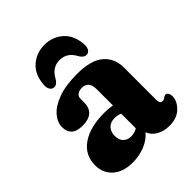

<svg xmlns="http://www.w3.org/2000/svg" viewBox="-191 -757 871 871"><g transform="rotate(-45 245.0 -321.0)"><path d="M19.5 -102Q19.5 -167.5 72.5 -204.5Q125.5 -241.5 218.5 -241.5Q245.5 -241.5 269 -237V-342Q269 -393.5 225 -393.5Q208 -393.5 197.2 -385.5Q186.5 -377.5 186.5 -364V-341Q186.5 -269 106.5 -269Q70 -269 53 -285.2Q36 -301.5 36 -330Q36 -361.5 60.5 -389.8Q85 -418 133.5 -435.8Q182 -453.5 254.5 -453.5Q343 -453.5 384.5 -418.5Q426 -383.5 426 -322V-112.5Q426 -104.5 429.8 -98Q433.5 -91.5 443.5 -91.5Q452 -91.5 459.5 -98.5Q466 -103.5 471.5 -103.5Q480 -103.5 485 -95.5Q490 -87.5 490 -76.5Q490 -45 462 -17.5Q434 10 385.5 10Q349.5 10 323.2 -5.5Q297 -21 287.5 -46.5Q265 -19.5 228.5 -4.8Q192 10 150 10Q89 10 54.2 -21.2Q19.5 -52.5 19.5 -102ZM177 -133.5Q177 -107 191.2 -93Q205.5 -79 229.5 -79Q251 -79 269 -90.5V-184.5Q252.5 -191.5 233 -191.5Q207.5 -191.5 192.2 -175.8Q177 -160 177 -133.5ZM243.5 -554Q195.5 -554 170.5 -506.5Q157 -483.5 140 -483.5Q126.5 -483.5 119 -495.5Q111.5 -507.5 113.5 -527Q118 -587 155 -619.2Q192 -651.5 243.5 -651.5Q295 -651.5 331.8 -619.2Q368.5 -587 373 -527Q374.5 -507.5 367.2 -495.5Q360 -483.5 346.5 -483.5Q329.5 -483.5 316 -506.5Q291.5 -554 243.5 -554Z"/></g></svg>

Font: Fraunces 144pt SuperSoft
Style: Bold
Weight: 700
Version: Version 1.000;[b76b70a41]